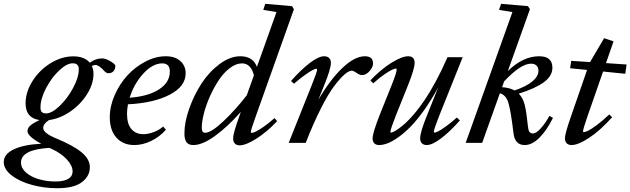

<svg xmlns="http://www.w3.org/2000/svg" viewBox="-88 -745 3287 1001"><path d="M210.4 236.3Q142.6 236.3 78.6 219Q14.6 201.7 -26.9 169.7Q-68.4 137.7 -68.4 100.1Q-68.4 58.6 -16.1 33.7Q36.1 8.8 127 4.4Q55.2 -34.7 55.2 -61Q55.2 -77.1 69.6 -90.1Q84 -103 118.2 -119.1Q45.4 -129.4 45.4 -206.1Q45.4 -265.6 81.8 -323Q118.2 -380.4 176 -415.8Q233.9 -451.2 293.9 -451.2Q352.5 -451.2 380.4 -418Q410.2 -440.4 443.4 -440.4Q458 -440.4 475.6 -432.1Q493.2 -423.8 505.9 -413.1Q513.2 -406.7 513.2 -401.4Q513.2 -384.3 503.7 -373.8Q494.1 -363.3 477.1 -363.3Q467.3 -363.3 458 -372.6Q428.2 -406.2 409.2 -406.2Q398.9 -406.2 391.1 -399.9Q399.4 -382.3 399.4 -360.4Q399.4 -307.1 365.7 -253.7Q332 -200.2 278.1 -163.3Q224.1 -126.5 167.5 -119.1Q137.2 -99.6 137.2 -77.6Q137.2 -51.3 206.1 -22.9Q293.5 13.2 336.9 48.8Q380.4 84.5 380.4 127Q380.4 173.3 338.9 204.8Q297.4 236.3 210.4 236.3ZM152.8 -153.8Q182.1 -153.8 222.7 -192.4Q263.2 -231 293 -286.1Q322.8 -341.3 322.8 -384.3Q322.8 -415 291 -415Q260.3 -415 220.5 -377.7Q180.7 -340.3 151.9 -285.2Q123 -230 123 -184.1Q123 -168 130.1 -160.9Q137.2 -153.8 152.8 -153.8ZM21.5 102.5Q21.5 131.3 47.1 154.1Q72.8 176.8 113.5 189Q154.3 201.2 201.2 201.2Q245.1 201.2 267.8 187.5Q290.5 173.8 290.5 148.4Q290.5 119.1 261 86.7Q231.4 54.2 182.1 31.7Q173.3 27.8 169.4 25.9Q21.5 34.7 21.5 102.5Z M612.3 11.2Q553.7 11.2 519 -27.3Q484.4 -65.9 484.4 -133.8Q484.4 -191.4 510 -249.5Q535.6 -307.6 576.2 -351.8Q616.7 -396 669.9 -423.8Q723.1 -451.7 775.9 -451.7Q824.7 -451.7 852.3 -426.8Q879.9 -401.9 879.9 -362.8Q879.9 -294.4 796.6 -251.2Q713.4 -208 579.1 -201.2Q574.2 -173.3 574.2 -151.9Q574.2 -98.1 597.4 -71.8Q620.6 -45.4 659.2 -45.4Q683.1 -45.4 711.9 -55.7Q740.7 -65.9 762.7 -85.4L776.9 -68.4Q744.6 -31.7 700.4 -10.3Q656.2 11.2 612.3 11.2ZM757.8 -414.6Q708 -414.6 659.2 -361.3Q610.4 -308.1 587.9 -235.4Q685.1 -242.7 741.2 -279.1Q797.4 -315.4 797.4 -372.1Q797.4 -414.6 757.8 -414.6Z M920.4 11.2Q894.5 11.2 884 -3.9Q873.5 -19 873.5 -49.8Q873.5 -107.9 898.4 -178.5Q923.3 -249 962.6 -309.6Q1002 -370.1 1056.6 -410.9Q1111.3 -451.7 1165 -451.7Q1230.5 -451.7 1251.5 -396.5L1353.5 -682.1L1284.7 -693.4L1294.9 -725.1L1434.6 -712.9L1444.3 -696.8L1244.1 -134.8Q1219.7 -67.9 1219.7 -56.2Q1219.7 -52.2 1224.6 -52.2Q1230.5 -52.2 1243.4 -57.9Q1256.3 -63.5 1283.9 -82.3Q1311.5 -101.1 1343.3 -129.4L1356.9 -113.3Q1302.2 -55.7 1247.8 -21.5Q1193.4 12.7 1161.6 12.7Q1145.5 12.7 1136.5 3.4Q1127.4 -5.9 1127.4 -22.9Q1127.4 -50.3 1158.7 -136.2L1167.5 -161.6Q1097.2 -82.5 1032 -35.6Q966.8 11.2 920.4 11.2ZM963.9 -78.6Q963.9 -52.7 981.4 -52.7Q1013.2 -52.7 1077.4 -113.5Q1141.6 -174.3 1198.7 -248.5L1235.8 -352.5Q1220.2 -414.6 1173.3 -414.6Q1142.1 -414.6 1109.6 -389.6Q1077.1 -364.7 1051.8 -325.9Q1026.4 -287.1 1006.1 -241.7Q985.8 -196.3 974.9 -153.1Q963.9 -109.9 963.9 -78.6Z M1417 0 1538.1 -303.2Q1565.4 -371.1 1565.4 -382.8Q1565.4 -386.7 1561 -386.7Q1555.7 -386.7 1541.7 -379.6Q1527.8 -372.6 1501.7 -354Q1475.6 -335.4 1444.8 -308.6L1429.2 -322.8Q1480.5 -380.9 1526.6 -416.3Q1572.8 -451.7 1601.6 -451.7Q1618.7 -451.7 1627.9 -442.6Q1637.2 -433.6 1637.2 -417Q1637.2 -387.2 1603.5 -303.7L1571.3 -224.1Q1633.3 -330.1 1697.3 -390.9Q1761.2 -451.7 1814.5 -451.7Q1856.9 -451.7 1856.9 -414.1Q1856.9 -395 1838.6 -374.3Q1820.3 -353.5 1799.3 -353.5Q1786.1 -353.5 1766.1 -368.2Q1754.9 -376.5 1745.6 -376.5Q1731 -376.5 1708.3 -356.9Q1685.5 -337.4 1654.8 -296.9Q1624 -256.3 1584.7 -179Q1545.4 -101.6 1505.9 0Z M1888.7 11.2Q1872.6 11.2 1863.5 2.2Q1854.5 -6.8 1854.5 -23.4Q1854.5 -52.2 1894.5 -153.3L1955.1 -304.2Q1980 -366.7 1980 -382.8Q1980 -387.7 1976.6 -387.7Q1970.2 -387.7 1956.8 -381.8Q1943.4 -376 1916.3 -357.4Q1889.2 -338.9 1857.9 -310.5L1842.8 -325.7Q1897.5 -383.3 1952.4 -417.5Q2007.3 -451.7 2040 -451.7Q2073.7 -451.7 2073.7 -417Q2073.7 -387.2 2040 -302.7L1976.1 -143.6Q1947.3 -70.3 1947.3 -57.1Q1947.3 -53.7 1951.2 -53.7Q1954.6 -53.7 1963.6 -57.9Q1972.7 -62 1989.5 -73.7Q2006.3 -85.4 2026.1 -103.3Q2045.9 -121.1 2072.3 -152.3Q2098.6 -183.6 2125.5 -222.9Q2152.3 -262.2 2183.8 -320.3Q2215.3 -378.4 2245.1 -446.8H2324.2L2200.2 -137.2Q2173.8 -69.3 2173.8 -58.1Q2173.8 -53.7 2177.7 -53.7Q2183.6 -53.7 2197.3 -60.5Q2210.9 -67.4 2237.1 -86.2Q2263.2 -105 2293.9 -132.3L2309.6 -117.2Q2258.8 -59.6 2212.4 -24.2Q2166 11.2 2136.7 11.2Q2120.6 11.2 2111.6 2.2Q2102.5 -6.8 2102.5 -23.4Q2102.5 -55.2 2135.3 -136.2L2196.8 -290Q2161.6 -224.6 2124 -171.9Q2086.4 -119.1 2053.7 -85.7Q2021 -52.2 1989.3 -29.8Q1957.5 -7.3 1933.1 2Q1908.7 11.2 1888.7 11.2Z M2339.8 0 2583.5 -682.1 2513.7 -693.4 2524.4 -725.1 2664.6 -712.9 2674.8 -696.8 2559.6 -374.5Q2638.2 -451.7 2723.1 -451.7Q2792 -451.7 2792 -392.1Q2792 -349.1 2748 -316.7Q2704.1 -284.2 2616.7 -256.8Q2639.2 -233.9 2648.2 -196Q2657.2 -158.2 2664.6 -84.5Q2666.5 -64.9 2672.6 -57.1Q2678.7 -49.3 2690.4 -49.3Q2707.5 -49.3 2731.7 -76.2Q2755.9 -103 2776.4 -141.1L2794.9 -130.4Q2763.7 -66.9 2725.1 -27.8Q2686.5 11.2 2647.5 11.2Q2595.7 11.2 2588.9 -52.2Q2575.2 -166.5 2562.7 -208.3Q2550.3 -250 2518.1 -258.8L2425.8 0ZM2681.2 -413.1Q2626.5 -413.1 2540 -320.3L2529.8 -290.5Q2569.3 -287.6 2594.7 -273.4Q2654.3 -293.5 2686.8 -320.1Q2719.2 -346.7 2719.2 -376Q2719.2 -393.6 2709 -403.3Q2698.7 -413.1 2681.2 -413.1Z M2892.1 11.2Q2875.5 11.2 2866.5 2Q2857.4 -7.3 2857.4 -24.4Q2857.4 -48.8 2888.7 -137.7L2972.7 -380.4L2884.3 -389.2L2890.1 -427.7L2988.3 -421.4L3061.5 -545.9L3110.8 -529.3L3071.3 -416L3178.7 -408.7L3171.9 -360.4L3056.2 -372.1L2975.1 -139.2Q2951.7 -72.3 2951.7 -60.1Q2951.7 -56.2 2955.6 -56.2Q2962.4 -56.2 2976.8 -62.7Q2991.2 -69.3 3022 -91.8Q3052.7 -114.3 3088.4 -148.4L3103.5 -133.8Q3039.6 -63 2982.7 -25.9Q2925.8 11.2 2892.1 11.2Z"/></svg>

Font: Elstob 10pt Medium
Style: Italic
Weight: 500
Italic angle: -20°
Designer: Peter S. Baker
Version: Version 1.015